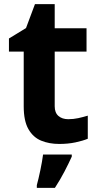

<svg xmlns="http://www.w3.org/2000/svg" viewBox="-20 -682 474 923"><path d="M308 -109Q333 -109 356 -114Q379 -119 402 -126V-15Q378 -5 342.5 2.5Q307 10 265 10Q216 10 177.5 -6Q139 -22 116.5 -61.5Q94 -101 94 -171V-434H23V-497L105 -547L148 -662H243V-546H396V-434H243V-171Q243 -140 261 -124.5Q279 -109 308 -109ZM325 71Q310 104 290 142.5Q270 181 244 221H157V208Q165 179 174 136Q183 93 187 61H325Z"/></svg>

Font: Noto Sans Ol Chiki
Style: Bold
Weight: 700
Designer: Monotype Design Team, Lewis McGuffie
Foundry: Monotype Imaging Inc.
Version: Version 2.003; ttfautohint (v1.8.4.7-5d5b)